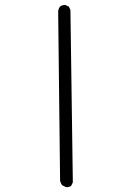

<svg xmlns="http://www.w3.org/2000/svg" viewBox="-20 -779 540 780"><path d="M247.6 -19Q249 -18.6 252.2 -18.6Q255.4 -18.6 260 -19.8Q264.6 -21 269 -23.9L275.9 -38.1L266.1 -738.8L259.8 -752L246.6 -758.3Q245.1 -758.8 241.7 -758.8Q238.3 -758.8 233.4 -757.3Q228.5 -755.9 224.1 -752.4Q217.8 -744.1 216.3 -733.4L224.1 -45.9Q225.6 -35.6 232.9 -26.4Z"/></svg>

Font: NaikaiFont
Style: ExtraLight
Weight: 200
Version: Version 1.89